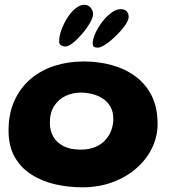

<svg xmlns="http://www.w3.org/2000/svg" viewBox="-20 -772 782 820"><path d="M332 28Q271 28 214.2 14.8Q157.5 1.5 113 -27.2Q68.5 -56 42.5 -102Q16.5 -148 16.5 -214Q16.5 -286.5 41.5 -341.8Q66.5 -397 110.5 -434.5Q154.5 -472 212.8 -490.8Q271 -509.5 337.5 -509.5Q400.5 -509.5 457.2 -494Q514 -478.5 558.2 -446Q602.5 -413.5 627.8 -363Q653 -312.5 653 -242.5Q653 -188 629 -139Q605 -90 561.5 -52.5Q518 -15 459.5 6.5Q401 28 332 28ZM323.5 -133Q361 -133 387.8 -144.5Q414.5 -156 431.2 -175.2Q448 -194.5 456 -217.5Q464 -240.5 464 -263.5Q464 -294 452 -315.5Q440 -337 419.8 -350.5Q399.5 -364 374.8 -370.2Q350 -376.5 324.5 -376.5Q290 -376.5 260 -362.2Q230 -348 211.5 -319.5Q193 -291 193 -248Q193 -212.5 208.5 -186.8Q224 -161 253 -147Q282 -133 323.5 -133ZM260 -573.5Q249.5 -573.5 241 -578.5Q232.5 -583.5 232.5 -596Q232.5 -616.5 241.8 -642.8Q251 -669 266.5 -694Q282 -719 301.5 -735.2Q321 -751.5 340.5 -751.5Q357 -751.5 367.2 -739.2Q377.5 -727 377.5 -712Q377.5 -697.5 364.2 -674.2Q351 -651 331.2 -628Q311.5 -605 292 -589.2Q272.5 -573.5 260 -573.5ZM398 -568.5Q387.5 -568.5 381.8 -571.8Q376 -575 376 -588Q376 -605 387 -629.5Q398 -654 415.8 -677.5Q433.5 -701 454.8 -717Q476 -733 496 -733Q512 -733 520.8 -724Q529.5 -715 529.5 -700Q529.5 -685.5 514 -663.5Q498.5 -641.5 476.2 -619.8Q454 -598 432.2 -583.2Q410.5 -568.5 398 -568.5Z"/></svg>

Font: Gluten SemiBold
Style: Regular
Weight: 600
Designer: Tyler Finck
Foundry: Etcetera Type Company
Version: Version 1.300